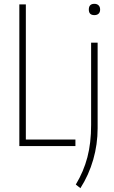

<svg xmlns="http://www.w3.org/2000/svg" viewBox="-20 -763 598 1003"><path d="M81 -740H115V-34H374V0H81ZM473 -684Q444 -684 444 -713Q444 -743 473 -743Q487 -743 495 -735Q503 -727 503 -713Q503 -699 495 -691.5Q487 -684 473 -684ZM376 201Q417 133 436.5 58.5Q456 -16 456 -110V-540H490V-93Q490 -9 467 71Q444 151 400 220Z"/></svg>

Font: Encode Sans Compressed
Style: Thin
Weight: 100
Designer: Pablo Impallari, Andres Torresi
Foundry: Pablo Impallari, Andres Torresi
Version: Version 1.000; ttfautohint (v1.00) -l 8 -r 50 -G 200 -x 14 -